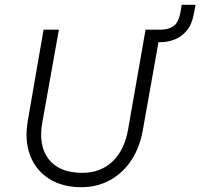

<svg xmlns="http://www.w3.org/2000/svg" viewBox="-20 -774 837 802"><path d="M162 -650H226L157 -264Q139 -166 183.5 -109Q228 -52 324 -52Q400 -52 450 -99.5Q500 -147 515 -233L588 -650H653Q682 -650 704 -664.5Q726 -679 734 -724L739 -754H797L790 -718Q782 -672 760 -646Q738 -620 709.5 -609Q681 -598 654 -598H642L576 -227Q563 -156 527.5 -103Q492 -50 438.5 -21Q385 8 320 8Q241 8 185.5 -27Q130 -62 106 -124.5Q82 -187 96 -269Z"/></svg>

Font: Overused Grotesk Book
Style: Italic
Weight: 350
Italic angle: -10°
Version: Version 0.003